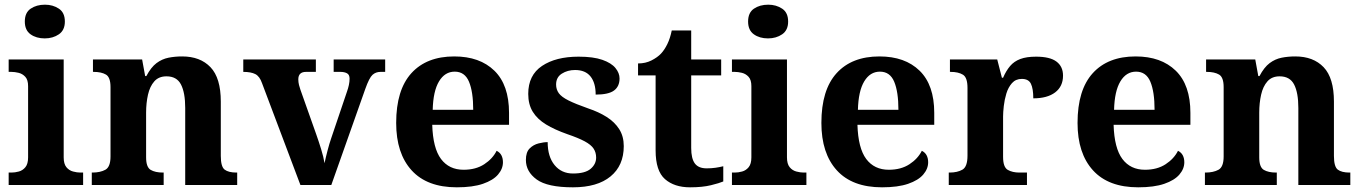

<svg xmlns="http://www.w3.org/2000/svg" viewBox="-20 -790 5813 820"><path d="M17 0V-53H29Q44 -53 60.5 -57.5Q77 -62 88.5 -76Q100 -90 100 -118V-422Q100 -449 88 -462Q76 -475 59.5 -479Q43 -483 29 -483H17V-536H252V-118Q252 -90 263.5 -76Q275 -62 292 -57.5Q309 -53 323 -53H335V0ZM171 -626Q135 -626 110.5 -643.5Q86 -661 86 -698Q86 -736 111 -753Q136 -770 172 -770Q206 -770 231.5 -753Q257 -736 257 -698Q257 -661 231.5 -643.5Q206 -626 171 -626Z M372 0V-53H374Q408 -53 430 -65Q452 -77 452 -122V-418Q452 -460 432.5 -471.5Q413 -483 380 -483H377V-536H587L600 -465H605Q625 -503 648.5 -520.5Q672 -538 699.5 -543.5Q727 -549 758 -549Q835 -549 879 -503Q923 -457 923 -356V-124Q923 -78 939.5 -65.5Q956 -53 990 -53H993V0H771V-329Q771 -394 753 -429Q735 -464 691 -464Q658 -464 639 -442.5Q620 -421 612 -385.5Q604 -350 604 -309V-118Q604 -76 623.5 -64.5Q643 -53 676 -53H679V0Z M1099 -435Q1089 -464 1070.5 -473.5Q1052 -483 1019 -483V-536H1329V-483H1287Q1254 -483 1254 -451Q1254 -439 1257 -427Q1260 -415 1263 -407L1330 -218Q1341 -187 1351.5 -153Q1362 -119 1366 -93Q1371 -117 1379 -147.5Q1387 -178 1394 -198L1462 -399Q1467 -413 1470 -427Q1473 -441 1473 -454Q1473 -471 1462 -477Q1451 -483 1434 -483H1405V-536H1625V-483H1605Q1585 -483 1571 -470.5Q1557 -458 1540 -410L1395 0H1263Z M1931 10Q1804 10 1738 -62.5Q1672 -135 1672 -265Q1672 -406 1737 -477.5Q1802 -549 1920 -549Q2029 -549 2091.5 -488Q2154 -427 2154 -308V-257H1826Q1829 -157 1863.5 -111Q1898 -65 1960 -65Q2012 -65 2048 -88.5Q2084 -112 2101 -146Q2115 -139 2121.5 -126.5Q2128 -114 2128 -97Q2128 -69 2107 -44.5Q2086 -20 2042.5 -5Q1999 10 1931 10ZM2001 -321Q2001 -398 1983 -441Q1965 -484 1922 -484Q1880 -484 1855 -442.5Q1830 -401 1828 -321Z M2427 10Q2318 10 2272 -23.5Q2226 -57 2226 -107Q2226 -140 2242 -156Q2258 -172 2280 -177.5Q2302 -183 2319 -183Q2319 -121 2348.5 -85Q2378 -49 2427 -49Q2479 -49 2502.5 -69Q2526 -89 2526 -117Q2526 -139 2515 -155.5Q2504 -172 2477 -186.5Q2450 -201 2403 -217Q2349 -236 2312 -258.5Q2275 -281 2255.5 -312.5Q2236 -344 2236 -389Q2236 -469 2295 -508.5Q2354 -548 2451 -548Q2514 -548 2552.5 -534.5Q2591 -521 2608.5 -499.5Q2626 -478 2626 -455Q2626 -421 2602.5 -403.5Q2579 -386 2524 -386Q2524 -436 2502 -463.5Q2480 -491 2436 -491Q2404 -491 2379.5 -475.5Q2355 -460 2355 -429Q2355 -408 2366.5 -392Q2378 -376 2408 -361Q2438 -346 2492 -327Q2537 -312 2571 -290.5Q2605 -269 2624.5 -238.5Q2644 -208 2644 -166Q2644 -83 2587.5 -36.5Q2531 10 2427 10Z M2927 10Q2860 10 2820 -25Q2780 -60 2780 -148V-468H2705V-519Q2737 -519 2762.5 -532Q2788 -545 2803 -561Q2818 -577 2830 -601.5Q2842 -626 2849 -660H2932V-536H3060V-468H2932V-158Q2932 -113 2947.5 -92Q2963 -71 2998 -71Q3018 -71 3035.5 -73.5Q3053 -76 3069 -80V-15Q3053 -8 3016.5 1Q2980 10 2927 10Z M3106 0V-53H3118Q3133 -53 3149.5 -57.5Q3166 -62 3177.5 -76Q3189 -90 3189 -118V-422Q3189 -449 3177 -462Q3165 -475 3148.5 -479Q3132 -483 3118 -483H3106V-536H3341V-118Q3341 -90 3352.5 -76Q3364 -62 3381 -57.5Q3398 -53 3412 -53H3424V0ZM3260 -626Q3224 -626 3199.5 -643.5Q3175 -661 3175 -698Q3175 -736 3200 -753Q3225 -770 3261 -770Q3295 -770 3320.5 -753Q3346 -736 3346 -698Q3346 -661 3320.5 -643.5Q3295 -626 3260 -626Z M3747 10Q3620 10 3554 -62.5Q3488 -135 3488 -265Q3488 -406 3553 -477.5Q3618 -549 3736 -549Q3845 -549 3907.5 -488Q3970 -427 3970 -308V-257H3642Q3645 -157 3679.5 -111Q3714 -65 3776 -65Q3828 -65 3864 -88.5Q3900 -112 3917 -146Q3931 -139 3937.5 -126.5Q3944 -114 3944 -97Q3944 -69 3923 -44.5Q3902 -20 3858.5 -5Q3815 10 3747 10ZM3817 -321Q3817 -398 3799 -441Q3781 -484 3738 -484Q3696 -484 3671 -442.5Q3646 -401 3644 -321Z M4032 0V-53H4035Q4069 -53 4090.5 -65.5Q4112 -78 4112 -125V-415Q4112 -459 4092.5 -471Q4073 -483 4040 -483H4037V-536H4239L4259 -458H4264Q4277 -488 4294 -508Q4311 -528 4337.5 -538Q4364 -548 4405 -548Q4464 -548 4492 -527Q4520 -506 4520 -467Q4520 -421 4486.5 -395.5Q4453 -370 4393 -370Q4393 -411 4383 -432Q4373 -453 4344 -453Q4318 -453 4302 -435Q4286 -417 4278 -390.5Q4270 -364 4267 -337Q4264 -310 4264 -293V-120Q4264 -76 4284 -64.5Q4304 -53 4334 -53H4366V0Z M4841 10Q4714 10 4648 -62.5Q4582 -135 4582 -265Q4582 -406 4647 -477.5Q4712 -549 4830 -549Q4939 -549 5001.5 -488Q5064 -427 5064 -308V-257H4736Q4739 -157 4773.5 -111Q4808 -65 4870 -65Q4922 -65 4958 -88.5Q4994 -112 5011 -146Q5025 -139 5031.5 -126.5Q5038 -114 5038 -97Q5038 -69 5017 -44.5Q4996 -20 4952.5 -5Q4909 10 4841 10ZM4911 -321Q4911 -398 4893 -441Q4875 -484 4832 -484Q4790 -484 4765 -442.5Q4740 -401 4738 -321Z M5126 0V-53H5128Q5162 -53 5184 -65Q5206 -77 5206 -122V-418Q5206 -460 5186.5 -471.5Q5167 -483 5134 -483H5131V-536H5341L5354 -465H5359Q5379 -503 5402.5 -520.5Q5426 -538 5453.5 -543.5Q5481 -549 5512 -549Q5589 -549 5633 -503Q5677 -457 5677 -356V-124Q5677 -78 5693.5 -65.5Q5710 -53 5744 -53H5747V0H5525V-329Q5525 -394 5507 -429Q5489 -464 5445 -464Q5412 -464 5393 -442.5Q5374 -421 5366 -385.5Q5358 -350 5358 -309V-118Q5358 -76 5377.5 -64.5Q5397 -53 5430 -53H5433V0Z"/></svg>

Font: Noto Serif Khojki
Style: Bold
Weight: 700
Version: Version 2.003